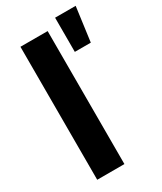

<svg xmlns="http://www.w3.org/2000/svg" viewBox="-188 -813 747 884"><g transform="rotate(-30 185.5 -371.5)"><path d="M201.2 0H56.6V-707H201.2ZM261.7 -743.2H371.1L346.7 -561.5H261.7Z"/></g></svg>

Font: Pretendard JP
Style: Bold
Weight: 700
Designer: Base glyphs from Inter by Rasmus Andersson; Hangeul glyphs from Noto Sans CJK(Source Han Sans) by Jang Soo-young and Kan
Foundry: Kil Hyung-jin
Version: Version 1.309